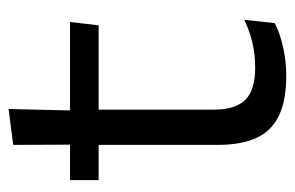

<svg xmlns="http://www.w3.org/2000/svg" viewBox="-137 -523 670 436"><g transform="rotate(-90 198.0 -305.0)"><path d="M243.5 10Q187 10 152.5 -7Q118 -24 102.5 -58.5Q87 -93 87 -144.5V-452.5H167V-154Q167 -106 189 -83.2Q211 -60.5 263 -60.5Q292.5 -60.5 319.8 -67Q347 -73.5 371 -85.5L363.5 -16Q340 -4 308.5 3Q277 10 243.5 10ZM7 -416V-481H366L358.5 -416ZM87.5 -473 87 -610 168.5 -620.5 165 -473Z"/></g></svg>

Font: Anek Odia
Style: Regular
Weight: 400
Designer: Yesha Goshar & Mahesh Sahu (Odia), Yesha Goshar (Latin)
Foundry: Ek Type
Version: Version 1.003